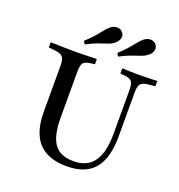

<svg xmlns="http://www.w3.org/2000/svg" viewBox="-138 -879 939 1006"><g transform="rotate(20 331.5 -375.5)"><path d="M133.9 -369.4V-472.6Q133.9 -497.6 128.6 -510.9Q123.4 -524.2 110.1 -530.6Q96.8 -537.1 70.2 -539.5L43.5 -541.9V-571Q58.1 -571 79 -570.2Q100 -569.4 123.8 -569Q147.6 -568.5 171 -568.5H179.8H187.1Q208.9 -568.5 229.8 -569Q250.8 -569.4 269.4 -570.2Q287.9 -571 300.8 -571V-541.9L281.5 -539.5Q247.6 -535.5 237.5 -523Q227.4 -510.5 227.4 -472.6V-369.4ZM342.7 11.3Q273.4 11.3 226.6 -14.1Q179.8 -39.5 156.9 -90.3Q133.9 -141.1 133.9 -216.9V-369.4H227.4V-220.2Q227.4 -116.9 260.5 -71.4Q293.5 -25.8 367.7 -25.8Q443.5 -25.8 480.2 -77Q516.9 -128.2 516.9 -231.5V-369.4H546.8V-228.2Q546.8 -107.3 497.2 -48Q447.6 11.3 342.7 11.3ZM516.9 -369.4V-472.6Q516.9 -509.7 507.7 -523Q498.4 -536.3 463.7 -540.3L442.7 -541.9V-571Q458.1 -570.2 482.7 -569.4Q507.3 -568.5 531.5 -568.5Q550.8 -568.5 570.6 -569Q590.3 -569.4 608.1 -570.2Q625.8 -571 637.9 -571V-541.9L608.1 -538.7Q583.1 -537.1 569.8 -530.6Q556.5 -524.2 551.6 -510.9Q546.8 -497.6 546.8 -472.6V-369.4ZM400.8 -621 391.1 -637.9Q421 -665.3 439.5 -687.1Q458.1 -708.9 471 -725Q483.9 -741.1 497.6 -751.6Q516.9 -765.3 535.9 -762.9Q554.8 -760.5 564.5 -746Q574.2 -731.5 569.4 -714.1Q564.5 -696.8 545.2 -683.1Q531.5 -672.6 511.3 -665.7Q491.1 -658.9 464.1 -649.6Q437.1 -640.3 400.8 -621ZM214.5 -621 204.8 -637.9Q235.5 -665.3 254 -687.5Q272.6 -709.7 285.9 -726.2Q299.2 -742.7 311.3 -751.6Q330.6 -765.3 349.6 -762.9Q368.5 -760.5 378.2 -746Q388.7 -731.5 383.1 -714.1Q377.4 -696.8 359.7 -683.1Q346 -672.6 325.8 -666.1Q305.6 -659.7 278.2 -650Q250.8 -640.3 214.5 -621Z"/></g></svg>

Font: Playfair 5pt SemiExpanded Light Medium
Style: Regular
Weight: 500
Version: Version 2.203